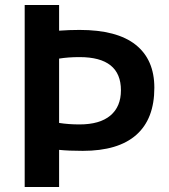

<svg xmlns="http://www.w3.org/2000/svg" viewBox="-20 -750 678 770"><path d="M465 -388Q465 -521 299 -521Q254 -521 217 -515V-257Q255 -251 299 -251Q380 -251 422.5 -286.5Q465 -322 465 -388ZM217 -149V0H79V-730H217V-627Q257 -630 299 -630Q449 -630 524 -570.5Q599 -511 599 -398Q599 -273 526.5 -209Q454 -145 312 -145Q254 -145 217 -149Z"/></svg>

Font: M PLUS 1p
Style: Bold
Weight: 700
Version: Version 1.062